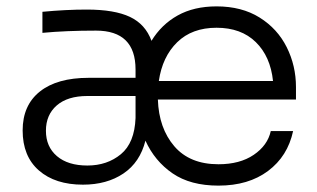

<svg xmlns="http://www.w3.org/2000/svg" viewBox="-20 -565 995 602"><path d="M436 -124Q419 -56 367 -21Q315 14 240 14Q153 14 102 -30.5Q51 -75 51 -156Q51 -235 105 -278Q159 -321 258 -321H405V-347Q405 -469 281 -469Q187 -469 113 -462V-528Q187 -535 252 -535Q339 -535 387.5 -512Q436 -489 455 -437Q486 -488 537 -516.5Q588 -545 659 -545Q738 -545 794 -510Q850 -475 879 -417Q908 -359 908 -292V-253H475Q478 -163 526.5 -106.5Q575 -50 665 -50Q732 -50 775.5 -79.5Q819 -109 829 -154H899Q882 -75 820.5 -29Q759 17 665 17Q577 17 521 -21.5Q465 -60 436 -124ZM254 -46Q316 -46 359 -81.5Q402 -117 405 -195V-264H254Q192 -264 158 -234.5Q124 -205 124 -155Q124 -105 158.5 -75.5Q193 -46 254 -46ZM836 -311Q828 -388 782 -433Q736 -478 659 -478Q582 -478 535.5 -432.5Q489 -387 478 -311Z"/></svg>

Font: Sora-SIA Light
Style: Regular
Weight: 300
Designer: Jonathan Barnbrook, Julián Moncada
Foundry: Barnbrook Fonts
Version: Version 2.000